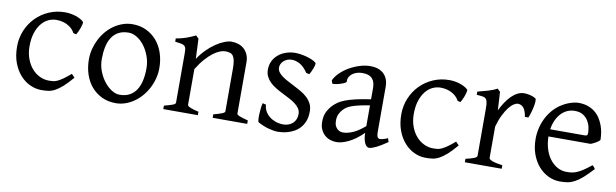

<svg xmlns="http://www.w3.org/2000/svg" viewBox="-38 -803 3692 1150"><g transform="rotate(10 1808.5 -227.5)"><path d="M410.2 -92.8Q378.4 -55.2 354.2 -33.9Q330.1 -12.7 309.6 -1.7Q289.1 9.3 269.5 12Q250 14.6 227.1 14.6Q191.4 14.6 157.5 -1.2Q123.5 -17.1 97.2 -46.9Q70.8 -76.7 54.9 -119.6Q39.1 -162.6 39.1 -216.8Q39.1 -269.5 58.3 -315.4Q77.6 -361.3 111.1 -395.3Q144.5 -429.2 189.9 -449Q235.4 -468.8 288.1 -468.8Q304.2 -468.8 321 -466.1Q337.9 -463.4 353.3 -458.3Q368.7 -453.1 381.6 -446Q394.5 -439 402.8 -430.2Q403.8 -424.3 401.4 -413.6Q398.9 -402.8 394.5 -390.9Q390.1 -378.9 384.8 -367.9Q379.4 -356.9 375 -350.1L356.9 -355Q353 -363.8 344.2 -374Q335.4 -384.3 321.5 -393.6Q307.6 -402.8 288.3 -408.9Q269 -415 244.1 -415Q218.3 -415 194.6 -403.6Q170.9 -392.1 152.6 -369.1Q134.3 -346.2 123.3 -312Q112.3 -277.8 112.3 -231.9Q112.3 -190.4 124.8 -156.5Q137.2 -122.6 158 -98.6Q178.7 -74.7 205.8 -61.8Q232.9 -48.8 262.2 -48.8Q275.9 -48.8 287.6 -50Q299.3 -51.3 313.2 -57.6Q327.1 -64 345.5 -76.7Q363.8 -89.4 391.1 -112.8Z M825.2 -222.2Q825.2 -260.7 812.5 -295.7Q799.8 -330.6 779.8 -357.2Q759.8 -383.8 734.4 -399.4Q709 -415 684.1 -415Q647 -415 621.6 -400.9Q596.2 -386.7 580.8 -362.1Q565.4 -337.4 558.6 -303.7Q551.8 -270 551.8 -231Q551.8 -192.4 565.4 -157.5Q579.1 -122.6 599.9 -96.2Q620.6 -69.8 645.5 -54.4Q670.4 -39.1 692.9 -39.1Q727.5 -39.1 752.4 -52Q777.3 -64.9 793.5 -88.9Q809.6 -112.8 817.4 -146.5Q825.2 -180.2 825.2 -222.2ZM900.9 -236.8Q900.9 -204.1 892.6 -172.9Q884.3 -141.6 869.6 -113.8Q855 -85.9 834.5 -62.3Q814 -38.6 789.3 -21.5Q764.6 -4.4 736.8 5.1Q709 14.6 679.2 14.6Q632.8 14.6 595.5 -2.9Q558.1 -20.5 531.5 -51.3Q504.9 -82 490.5 -124.5Q476.1 -167 476.1 -216.8Q476.1 -249 484.1 -280.3Q492.2 -311.5 506.6 -339.6Q521 -367.7 541.3 -391.4Q561.5 -415 586.2 -432.1Q610.8 -449.2 639.4 -459Q668 -468.8 698.2 -468.8Q744.1 -468.8 781.5 -451.2Q818.8 -433.6 845.5 -402.6Q872.1 -371.6 886.5 -329.1Q900.9 -286.6 900.9 -236.8Z M1267.1 0V-21Q1302.2 -30.3 1318.8 -37.1Q1335.4 -43.9 1335.4 -50.8V-309.1Q1335.4 -338.9 1332 -357.4Q1328.6 -376 1321.3 -386.7Q1314 -397.5 1302 -401.4Q1290 -405.3 1272.9 -405.3Q1257.8 -405.3 1239.3 -397.9Q1220.7 -390.6 1199.5 -374.5Q1178.2 -358.4 1155 -332.3Q1131.8 -306.2 1108.4 -268.1V-50.8Q1108.4 -43.5 1126.7 -35.6Q1145 -27.8 1176.8 -21V0H966.8V-21Q999 -29.3 1017.1 -35.9Q1035.2 -42.5 1035.2 -50.8V-347.2Q1035.2 -366.2 1033.7 -377.4Q1032.2 -388.7 1025.6 -395Q1019 -401.4 1005.4 -404.3Q991.7 -407.2 966.8 -410.2V-429.7Q1000 -435.1 1028.3 -445.1Q1056.6 -455.1 1084 -468.8L1101.1 -451.7L1106.4 -330.1Q1127.9 -362.8 1153.8 -388.4Q1179.7 -414.1 1206.1 -431.9Q1232.4 -449.7 1257.1 -459.2Q1281.7 -468.8 1300.8 -468.8Q1321.8 -468.8 1341.3 -462.4Q1360.8 -456.1 1375.7 -442.9Q1390.6 -429.7 1399.7 -409.4Q1408.7 -389.2 1408.7 -361.8V-50.8Q1408.7 -43.9 1423.6 -37.4Q1438.5 -30.8 1477.1 -21V0Z M1833.5 -138.2Q1833.5 -103.5 1823.7 -78.9Q1814 -54.2 1798.3 -37.1Q1782.7 -20 1763.7 -9.8Q1744.6 0.5 1726.1 5.9Q1707.5 11.2 1691.2 12.9Q1674.8 14.6 1665.5 14.6Q1642.1 14.6 1609.1 5.9Q1576.2 -2.9 1543.5 -21Q1540 -22.5 1538.8 -36.9Q1537.6 -51.3 1538.3 -70.1Q1539.1 -88.9 1541.3 -107.9Q1543.5 -127 1546.9 -138.2L1567.9 -132.8Q1568.8 -112.3 1578.6 -94.2Q1588.4 -76.2 1604.7 -63Q1621.1 -49.8 1642.8 -42Q1664.6 -34.2 1689.9 -34.2Q1707.5 -34.2 1722.2 -39.8Q1736.8 -45.4 1747.6 -55.4Q1758.3 -65.4 1764.2 -79.6Q1770 -93.8 1770 -110.8Q1770 -130.4 1759.5 -145.5Q1749 -160.6 1731.9 -173.1Q1714.8 -185.5 1693.1 -196.5Q1671.4 -207.5 1648.9 -219.2Q1628.4 -229.5 1609.4 -241.2Q1590.3 -252.9 1575.4 -267.6Q1560.5 -282.2 1551.5 -300.3Q1542.5 -318.4 1542.5 -341.8Q1542.5 -372.1 1554.7 -395.8Q1566.9 -419.4 1587.2 -435.5Q1607.4 -451.7 1633.5 -460.2Q1659.7 -468.8 1687.5 -468.8Q1702.6 -468.8 1720.9 -466.1Q1739.3 -463.4 1757.1 -458.5Q1774.9 -453.6 1790.5 -446.8Q1806.2 -439.9 1815.9 -431.2Q1818.8 -428.2 1816.7 -418Q1814.5 -407.7 1809.8 -395.5Q1805.2 -383.3 1799.8 -372.6Q1794.4 -361.8 1791.5 -357.9L1772.5 -361.8Q1749 -397 1723.9 -410.9Q1698.7 -424.8 1674.8 -424.8Q1658.7 -424.8 1646 -419.4Q1633.3 -414.1 1624.3 -405.5Q1615.2 -397 1610.6 -386.7Q1606 -376.5 1606 -366.2Q1606 -350.6 1615.2 -338.1Q1624.5 -325.7 1639.6 -314.7Q1654.8 -303.7 1674.1 -293.7Q1693.4 -283.7 1713.9 -272.9Q1734.9 -262.2 1756.3 -250Q1777.8 -237.8 1794.9 -221.9Q1812 -206.1 1822.8 -185.8Q1833.5 -165.5 1833.5 -138.2Z M2049.8 -48.8Q2079.1 -48.8 2112.1 -63.7Q2145 -78.6 2182.1 -110.8V-237.3Q2141.1 -230.5 2114.5 -224.1Q2087.9 -217.8 2070.8 -211.2Q2053.7 -204.6 2043.5 -197.3Q2033.2 -189.9 2025.4 -181.6Q2012.7 -168.5 2004.9 -151.6Q1997.1 -134.8 1997.1 -111.8Q1997.1 -92.3 2002.9 -80.1Q2008.8 -67.9 2017.1 -60.8Q2025.4 -53.7 2034.4 -51.3Q2043.5 -48.8 2049.8 -48.8ZM2330.1 -40Q2288.6 -11.2 2261.5 1.7Q2234.4 14.6 2220.7 14.6Q2204.6 14.6 2193.8 -7.8Q2183.1 -30.3 2182.1 -69.8Q2160.2 -47.9 2138.2 -31.7Q2116.2 -15.6 2095.2 -5.4Q2074.2 4.9 2055.4 9.8Q2036.6 14.6 2021 14.6Q2003.4 14.6 1984.9 8.8Q1966.3 2.9 1951.4 -9.8Q1936.5 -22.5 1926.8 -42.5Q1917 -62.5 1917 -90.8Q1917 -127.9 1929.9 -152.8Q1942.9 -177.7 1960.9 -195.8Q1972.7 -207.5 1987.5 -218Q2002.4 -228.5 2027.1 -238.3Q2051.8 -248 2088.9 -256.8Q2126 -265.6 2182.1 -273.9V-342.8Q2182.1 -359.4 2178.2 -373.8Q2174.3 -388.2 2165 -398.7Q2155.8 -409.2 2139.9 -414.8Q2124 -420.4 2100.1 -419.9Q2084.5 -419.4 2069.3 -414.6Q2054.2 -409.7 2043 -400.9Q2031.7 -392.1 2025.4 -380.1Q2019 -368.2 2020.5 -353.5Q2021 -349.1 2010.5 -343.5Q2000 -337.9 1985.6 -333.5Q1971.2 -329.1 1957.3 -326.7Q1943.4 -324.2 1937.5 -325.7L1930.7 -344.7Q1941.9 -369.1 1964.8 -391.6Q1987.8 -414.1 2017.3 -431.2Q2046.9 -448.2 2079.8 -458.5Q2112.8 -468.8 2143.6 -468.8Q2197.3 -468.8 2226.3 -440.7Q2255.4 -412.6 2255.4 -362.3V-86.9Q2255.4 -66.4 2260.7 -57.6Q2266.1 -48.8 2274.9 -48.8Q2281.7 -48.8 2292.5 -51.3Q2303.2 -53.7 2322.8 -62Z M2747.1 -92.8Q2715.3 -55.2 2691.2 -33.9Q2667 -12.7 2646.5 -1.7Q2626 9.3 2606.4 12Q2586.9 14.6 2564 14.6Q2528.3 14.6 2494.4 -1.2Q2460.4 -17.1 2434.1 -46.9Q2407.7 -76.7 2391.8 -119.6Q2376 -162.6 2376 -216.8Q2376 -269.5 2395.3 -315.4Q2414.6 -361.3 2448 -395.3Q2481.4 -429.2 2526.9 -449Q2572.3 -468.8 2625 -468.8Q2641.1 -468.8 2658 -466.1Q2674.8 -463.4 2690.2 -458.3Q2705.6 -453.1 2718.5 -446Q2731.4 -439 2739.7 -430.2Q2740.7 -424.3 2738.3 -413.6Q2735.8 -402.8 2731.4 -390.9Q2727.1 -378.9 2721.7 -367.9Q2716.3 -356.9 2711.9 -350.1L2693.8 -355Q2689.9 -363.8 2681.2 -374Q2672.4 -384.3 2658.4 -393.6Q2644.5 -402.8 2625.2 -408.9Q2606 -415 2581.1 -415Q2555.2 -415 2531.5 -403.6Q2507.8 -392.1 2489.5 -369.1Q2471.2 -346.2 2460.2 -312Q2449.2 -277.8 2449.2 -231.9Q2449.2 -190.4 2461.7 -156.5Q2474.1 -122.6 2494.9 -98.6Q2515.6 -74.7 2542.7 -61.8Q2569.8 -48.8 2599.1 -48.8Q2612.8 -48.8 2624.5 -50Q2636.2 -51.3 2650.1 -57.6Q2664.1 -64 2682.4 -76.7Q2700.7 -89.4 2728 -112.8Z M3149.9 -450.7Q3154.3 -447.8 3154.1 -433.6Q3153.8 -419.4 3150.1 -400.9Q3146.5 -382.3 3140.6 -362.8Q3134.8 -343.3 3128.9 -330.1H3107.9Q3105 -349.6 3099.6 -363.3Q3094.2 -377 3087.2 -385Q3080.1 -393.1 3071.5 -396.7Q3063 -400.4 3053.7 -400.4Q3043 -400.4 3028.6 -391.4Q3014.2 -382.3 2999 -363Q2983.9 -343.8 2969 -313.7Q2954.1 -283.7 2942.4 -242.2V-50.8Q2942.4 -43.5 2960.7 -35.6Q2979 -27.8 3024.9 -21V0H2800.8V-21Q2833 -28.3 2851.1 -35.4Q2869.1 -42.5 2869.1 -50.8V-335Q2869.1 -351.1 2868.2 -362.1Q2867.2 -373 2865.7 -379.9Q2864.3 -386.7 2862.1 -390.6Q2859.9 -394.5 2857.9 -397Q2854.5 -400.4 2850.3 -402.6Q2846.2 -404.8 2839.6 -406.2Q2833 -407.7 2823.7 -408.4Q2814.5 -409.2 2800.8 -410.2V-429.7Q2832.5 -438 2863 -446.5Q2893.6 -455.1 2918 -468.8L2935.1 -451.7L2941.4 -340.8Q2954.6 -367.7 2970 -391.1Q2985.4 -414.6 3002.9 -431.9Q3020.5 -449.2 3039.8 -459Q3059.1 -468.8 3080.1 -468.8Q3095.7 -468.8 3113.8 -464.8Q3131.8 -460.9 3149.9 -450.7Z M3397 -417.5Q3371.6 -417.5 3350.3 -407.7Q3329.1 -397.9 3312.7 -380.1Q3296.4 -362.3 3285.4 -337.6Q3274.4 -313 3270 -283.2H3479Q3490.2 -283.2 3493.9 -286.9Q3497.6 -290.5 3497.6 -300.8Q3497.6 -314 3493.9 -333.7Q3490.2 -353.5 3479.2 -372.3Q3468.3 -391.1 3448.5 -404.3Q3428.7 -417.5 3397 -417.5ZM3577.6 -272Q3568.8 -262.2 3554.2 -253.9Q3539.6 -245.6 3523.9 -239.3H3267.1Q3267.6 -201.2 3277.6 -166.7Q3287.6 -132.3 3306.4 -106.2Q3325.2 -80.1 3351.8 -64.5Q3378.4 -48.8 3411.6 -48.8Q3426.8 -48.8 3441.2 -50.8Q3455.6 -52.7 3472.2 -59.6Q3488.8 -66.4 3509 -79.6Q3529.3 -92.8 3556.6 -115.2Q3563 -111.8 3567.6 -105.5Q3572.3 -99.1 3574.7 -95.2Q3542 -59.6 3517.3 -37.8Q3492.7 -16.1 3470.9 -4.4Q3449.2 7.3 3428 11Q3406.7 14.6 3381.8 14.6Q3344.2 14.6 3310.3 -1.5Q3276.4 -17.6 3250.5 -47.1Q3224.6 -76.7 3209.2 -118.4Q3193.8 -160.2 3193.8 -211.9Q3193.8 -244.6 3201.2 -276.4Q3208.5 -308.1 3222.4 -336.4Q3236.3 -364.7 3256.3 -388.7Q3276.4 -412.6 3301.8 -430.2Q3312.5 -437.5 3325.9 -444.6Q3339.4 -451.7 3354 -457Q3368.7 -462.4 3383.1 -465.6Q3397.5 -468.8 3410.6 -468.8Q3442.4 -468.8 3467.3 -460Q3492.2 -451.2 3510.7 -436.3Q3529.3 -421.4 3542 -401.6Q3554.7 -381.8 3562.7 -359.9Q3570.8 -337.9 3574.2 -315.2Q3577.6 -292.5 3577.6 -272Z"/></g></svg>

Font: Gentium Plus CyrE
Style: Regular
Weight: 400
Designer: J. Victor Gaultney, Annie Olsen, Iska Routamaa, Becca Hirsbrunner
Foundry: SIL International
Version: Version 5.000